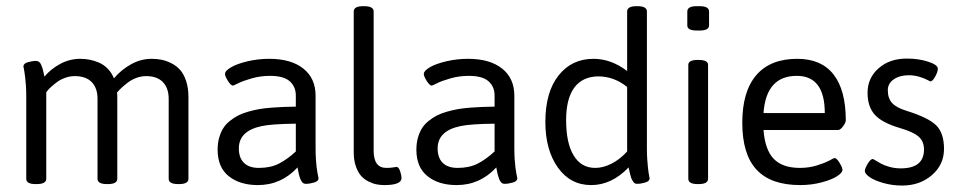

<svg xmlns="http://www.w3.org/2000/svg" viewBox="-20 -589 3081 616"><path d="M466.1 -400.3Q482.4 -400.3 497.2 -397.5Q512.1 -394.8 528.7 -386.6Q545.4 -378.5 557.3 -365.4Q569.2 -352.4 576.9 -329.8Q584.6 -307.2 584.6 -277.4V-15.5Q584.6 1.6 554.5 1.6H551.3Q521.2 1.6 521.2 -15.5V-271.9Q521.2 -306 502.8 -325.4Q484.3 -344.8 449.1 -344.8Q433.2 -344.8 417.6 -339.1Q401.9 -333.3 389.4 -323.6Q376.9 -313.9 369.4 -306.8Q361.9 -299.6 355.5 -292.1Q356.3 -286.6 356.3 -276.7V-15.5Q356.3 1.6 326.2 1.6H323Q292.9 1.6 292.9 -15.5V-271.9Q292.9 -306.4 274.3 -325.6Q255.6 -344.8 220 -344.8Q204.5 -344.8 189.5 -339.5Q174.4 -334.1 163.9 -326.4Q153.4 -318.7 145.1 -311.1Q136.3 -303.6 132.4 -298.1L128.4 -292.9V-15.5Q128.4 1.6 97.5 1.6H94.3Q64.2 1.6 64.2 -15.5V-281Q64.2 -298.5 63.2 -314.1Q62.2 -329.8 60.8 -340.3Q59.5 -350.8 58.3 -358.7Q57.1 -366.6 56.1 -371Q55.1 -375.3 55.1 -375.7Q55.1 -385.3 69.4 -389.4Q83.6 -393.6 95.9 -393.6Q101.1 -393.6 105.2 -390.6Q109.4 -387.6 112.2 -380.9Q114.9 -374.2 116.3 -369.8Q117.7 -365.4 119.9 -355.5Q122.1 -345.6 122.5 -343.2Q143.1 -367.8 173.4 -384.1Q203.7 -400.3 237.8 -400.3Q252.9 -400.3 267.3 -397.5Q281.8 -394.8 297.3 -388.2Q312.7 -381.7 325.4 -368.8Q338.1 -355.9 345.6 -337.7Q368.6 -365 400.3 -382.7Q432 -400.3 466.1 -400.3Z M807.4 4.8Q749.5 4.8 713.8 -23.8Q678.2 -52.3 678.2 -108.6Q678.2 -129.6 683.1 -147Q688.1 -164.5 696.2 -177.6Q704.3 -190.6 717.6 -201.1Q730.9 -211.7 744.4 -218.6Q757.8 -225.5 776.9 -230.9Q795.9 -236.2 812.1 -239Q828.4 -241.8 850.8 -243.6Q873.2 -245.3 889.8 -245.9Q906.5 -246.5 929.1 -246.9V-282.6Q929.1 -310.7 909.6 -328.2Q890.2 -345.6 846.2 -345.6Q815.7 -345.6 788 -337.7Q760.2 -329.8 744.6 -322Q728.9 -314.3 727.7 -314.3Q720.6 -314.3 711.3 -329.4Q701.9 -344.4 701.9 -351.6Q701.9 -361.9 721.4 -373.2Q740.8 -384.5 774.5 -392.4Q808.2 -400.3 843.8 -400.3Q914 -400.3 953.2 -369Q992.5 -337.7 992.5 -281.8V-112.2Q992.5 -94.7 993.5 -78.9Q994.5 -63 995.8 -52.5Q997.2 -42 998.6 -34.3Q1000 -26.6 1001 -22Q1002 -17.4 1002 -17Q1002 -7.5 987.7 -3.4Q973.4 0.8 960.8 0.8Q954.8 0.8 950.5 -3.6Q946.1 -7.9 943.3 -15.5Q940.5 -23 938.8 -30.5Q937 -38 935.4 -47.2Q935 -50.3 934.6 -51.9Q882.3 4.8 807.4 4.8ZM810.5 -50.3Q847.8 -50.3 874.8 -64Q901.7 -77.7 929.1 -103.1V-192.2Q851.4 -191.4 818.9 -184.3Q746.3 -168.8 746.3 -113Q746.3 -82.4 762.8 -66.4Q779.2 -50.3 810.5 -50.3Z M1212.8 4.8Q1200.2 4.8 1187.9 2.4Q1175.6 0 1161.9 -6.9Q1148.2 -13.9 1138.3 -25Q1128.4 -36.1 1121.7 -55.5Q1114.9 -74.9 1114.9 -99.9V-552.1Q1114.9 -569.2 1145.5 -569.2H1148.2Q1178.8 -569.2 1178.8 -552.1V-105.4Q1178.8 -50.3 1219.6 -50.3Q1232.3 -50.3 1241.6 -51.9Q1250.9 -53.5 1252.1 -53.5Q1259.2 -53.5 1263.8 -39.6Q1268.3 -25.8 1268.3 -17.8Q1268.3 4.8 1212.8 4.8Z M1445.1 4.8Q1387.2 4.8 1351.6 -23.8Q1315.9 -52.3 1315.9 -108.6Q1315.9 -129.6 1320.8 -147Q1325.8 -164.5 1333.9 -177.6Q1342.1 -190.6 1355.3 -201.1Q1368.6 -211.7 1382.1 -218.6Q1395.6 -225.5 1414.6 -230.9Q1433.6 -236.2 1449.9 -239Q1466.1 -241.8 1488.5 -243.6Q1510.9 -245.3 1527.5 -245.9Q1544.2 -246.5 1566.8 -246.9V-282.6Q1566.8 -310.7 1547.4 -328.2Q1527.9 -345.6 1483.9 -345.6Q1453.4 -345.6 1425.7 -337.7Q1397.9 -329.8 1382.3 -322Q1366.6 -314.3 1365.4 -314.3Q1358.3 -314.3 1349 -329.4Q1339.7 -344.4 1339.7 -351.6Q1339.7 -361.9 1359.1 -373.2Q1378.5 -384.5 1412.2 -392.4Q1445.9 -400.3 1481.6 -400.3Q1551.7 -400.3 1591 -369Q1630.2 -337.7 1630.2 -281.8V-112.2Q1630.2 -94.7 1631.2 -78.9Q1632.2 -63 1633.6 -52.5Q1635 -42 1636.3 -34.3Q1637.7 -26.6 1638.7 -22Q1639.7 -17.4 1639.7 -17Q1639.7 -7.5 1625.4 -3.4Q1611.2 0.8 1598.5 0.8Q1592.5 0.8 1588.2 -3.6Q1583.8 -7.9 1581.1 -15.5Q1578.3 -23 1576.5 -30.5Q1574.7 -38 1573.1 -47.2Q1572.7 -50.3 1572.3 -51.9Q1520 4.8 1445.1 4.8ZM1448.3 -50.3Q1485.5 -50.3 1512.5 -64Q1539.4 -77.7 1566.8 -103.1V-192.2Q1489.1 -191.4 1456.6 -184.3Q1384.1 -168.8 1384.1 -113Q1384.1 -82.4 1400.5 -66.4Q1417 -50.3 1448.3 -50.3Z M1876.7 4.8Q1809.8 4.8 1769.7 -51.7Q1729.7 -108.2 1729.7 -197.4Q1729.7 -293.7 1772.1 -347Q1814.5 -400.3 1883.9 -400.3Q1940.9 -400.3 1992.1 -361.1V-552.1Q1992.1 -569.2 2022.2 -569.2H2025.4Q2055.5 -569.2 2055.5 -552.1V-112.2Q2055.5 -94.7 2056.5 -78.9Q2057.5 -63 2058.7 -52.5Q2059.8 -42 2061 -34.3Q2062.2 -26.6 2063.2 -22Q2064.2 -17.4 2064.2 -17Q2064.2 -7.5 2050.1 -3.4Q2036.1 0.8 2023.8 0.8Q2020.2 0.8 2017 -0.8Q2013.9 -2.4 2011.5 -6.1Q2009.1 -9.9 2007.3 -13.1Q2005.5 -16.3 2003.8 -22.6Q2002 -28.9 2001.2 -32.1Q2000.4 -35.3 1998.8 -42.6Q1997.2 -49.9 1996.8 -51.9Q1942.5 4.8 1876.7 4.8ZM1889.8 -50.3Q1915.2 -50.3 1942.1 -64Q1969.1 -77.7 1992.1 -103.1V-309.9Q1950.1 -344 1898.5 -344Q1847.8 -342.8 1822 -307.2Q1796.3 -271.5 1796.3 -203.7Q1796.3 -130 1820.5 -90.2Q1844.6 -50.3 1889.8 -50.3Z M2215.2 -491.1Q2185.1 -491.1 2185.1 -507.3V-552.1Q2185.1 -569.2 2215.2 -569.2H2224.7Q2254.9 -569.2 2254.9 -552.1V-507.3Q2254.9 -491.1 2224.7 -491.1ZM2218.4 1.6Q2188.3 1.6 2188.3 -15.5V-380.9Q2188.3 -396.7 2218.4 -396.7H2221.6Q2251.7 -396.7 2251.7 -380.9V-15.5Q2251.7 1.6 2221.6 1.6Z M2547.4 4.8Q2453 4.8 2407.3 -44.6Q2361.5 -93.9 2361.5 -195Q2361.5 -295.7 2406.5 -348Q2451.4 -400.3 2537.9 -400.3Q2615.1 -400.3 2654.4 -350Q2693.6 -299.6 2693.6 -202.9Q2693.6 -195.8 2684.9 -183.9Q2676.2 -172 2669.4 -172H2429.6Q2434.4 -108.6 2462.3 -79.5Q2490.3 -50.3 2546.6 -50.3Q2575.5 -50.3 2601.1 -58.3Q2626.6 -66.2 2641.1 -74.1Q2655.6 -82 2657.2 -82Q2664.3 -82 2673.6 -66.6Q2682.9 -51.1 2682.9 -44Q2682.9 -34.9 2665.5 -23.6Q2648 -12.3 2615.7 -3.8Q2583.4 4.8 2547.4 4.8ZM2429.6 -226.3H2626.2Q2626.2 -345.6 2536.3 -345.6Q2438 -345.6 2429.6 -226.3Z M2874.8 6.3Q2842.3 6.3 2813.5 -2Q2784.8 -10.3 2769.7 -21Q2754.7 -31.7 2754.7 -40.4Q2754.7 -48.4 2763.8 -63.6Q2772.9 -78.9 2780.4 -78.9Q2781.6 -78.9 2789.3 -74.1Q2797.1 -69.4 2807 -63.8Q2816.9 -58.3 2834.1 -53.5Q2851.4 -48.8 2869.6 -48.8Q2944.5 -48.8 2944.5 -109.4Q2944.5 -135.2 2927.5 -150.4Q2910.4 -165.7 2868 -178Q2809 -195.4 2786.2 -221.4Q2763.4 -247.3 2763.4 -291.3Q2763.4 -338.9 2798.9 -370Q2834.3 -401.1 2889.4 -401.1Q2927.5 -401.1 2958.2 -391Q2988.9 -380.9 2988.9 -368.6Q2988.9 -358.7 2980.4 -343.2Q2971.9 -327.8 2964.7 -327.8Q2963.9 -327.8 2955 -332.7Q2946.1 -337.7 2929.8 -342.6Q2913.6 -347.6 2895.8 -347.6Q2866.8 -347.6 2847.6 -334.5Q2828.4 -321.4 2828.4 -299.6Q2828.4 -273.9 2841.9 -258.8Q2855.3 -243.8 2887.4 -233.8Q2958 -212 2983.4 -187.1Q3008.7 -162.1 3008.7 -111.4Q3008.7 -60.6 2969.9 -27.2Q2931 6.3 2874.8 6.3Z"/></svg>

Font: Jaldi
Style: Regular
Weight: 400
Designer: Pablo Cosgaya and Nicolas Silva
Foundry: Omnibus-Type
Version: Version 1.001;PS 001.001;hotconv 1.0.70;makeotf.lib2.5.58329